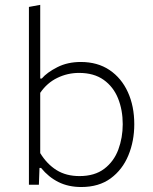

<svg xmlns="http://www.w3.org/2000/svg" viewBox="-20 -760 631 790"><path d="M314.5 9.5Q261.5 9.5 220.8 -10.8Q180 -31 149 -69H142.5L140 0H99V-731.5L145.5 -740V-437H152Q173.5 -462 215.8 -483.5Q258 -505 312.5 -505Q381.5 -505 430.8 -471.8Q480 -438.5 506.2 -380.8Q532.5 -323 532.5 -249Q532.5 -179.5 508.2 -120.8Q484 -62 435.5 -26.2Q387 9.5 314.5 9.5ZM307 -35.5Q369.5 -35.5 409 -65.5Q448.5 -95.5 466.8 -144.5Q485 -193.5 485 -249Q485 -307 465.8 -355Q446.5 -403 406.5 -431.5Q366.5 -460 305 -460Q258 -460 215.8 -439.5Q173.5 -419 145.5 -378V-130Q173 -85 212.5 -60.2Q252 -35.5 307 -35.5Z"/></svg>

Font: Commissioner ExtraLight
Style: Regular
Weight: 200
Designer: Kostas Bartsokas
Foundry: Kostas Bartsokas
Version: Version 1.000; ttfautohint (v1.8.3)